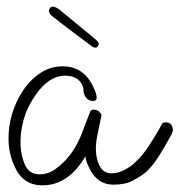

<svg xmlns="http://www.w3.org/2000/svg" viewBox="-20 -546 539 576"><path d="M107.3 10Q49.3 10 24.6 -45Q7.3 -81 5.7 -122.5Q4.1 -164 16 -203.5Q27.9 -243 49.9 -275.5Q71.9 -308 101.9 -327.5Q131.9 -347 167.9 -347Q231.9 -347 260.4 -284Q279.9 -243 259.9 -243Q241.9 -243 234 -260Q230.4 -267 230.6 -274.5Q230.9 -282 226.8 -291Q213.3 -319 175.3 -319Q114.3 -319 65.8 -226Q54.1 -203 47.3 -172Q40.4 -141 41.7 -109.5Q43 -78 55.5 -50Q68.7 -23 98.7 -23Q124.7 -23 146.5 -39Q168.3 -55 182.4 -72Q211.8 -105 231.6 -162Q234.7 -170 239.7 -183Q244.7 -196 251.1 -212Q253.9 -217 260.9 -217Q276.9 -217 284.6 -201L272.8 -144Q260.7 -88 277 -52Q289 -26 314 -26Q335 -26 355 -37Q374.9 -48 385.4 -59Q408.5 -80 428.8 -111.5Q449 -143 466.6 -175Q468.7 -179 476.7 -179Q491.7 -179 496.4 -167Q502 -156 494.2 -142Q472.4 -102 454 -73.5Q435.6 -45 414.8 -27Q400.3 -16 378.1 -4Q355.8 8 319.8 8Q270.8 8 246.8 -44Q237.2 -64 236.2 -77Q185.3 10 107.3 10ZM265.8 -403Q262.8 -403 257.1 -406Q219.6 -434 185.1 -460Q150.6 -486 139.6 -495Q128.5 -504 127.1 -510Q125.9 -515 128.8 -520Q131.6 -525 136.4 -526H138.4Q143.4 -526 149.1 -523Q154.8 -520 159.7 -516Q175.7 -503 198 -484.5Q220.2 -466 240.6 -449.5Q260.9 -433 269.7 -425Q274.6 -421 275.8 -416Q276.7 -412 273.8 -407.5Q270.8 -403 265.8 -403Z"/></svg>

Font: Oooh Baby
Style: Normal
Weight: 400
Designer: Robert E. Leuschke
Foundry: Robert E. Leuschke
Version: Version 1.011; ttfautohint (v1.8.3)